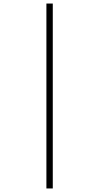

<svg xmlns="http://www.w3.org/2000/svg" viewBox="-20 -820 560 1084"><path d="M242 244H278V-800H242Z"/></svg>

Font: Noto Sans Malayalam ExtraLight
Style: Regular
Weight: 200
Designer: Jelle Bosma - Monotype Design Team
Foundry: Monotype Imaging Inc.
Version: Version 2.104